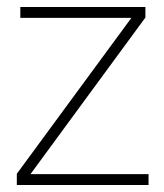

<svg xmlns="http://www.w3.org/2000/svg" viewBox="-20 -528 468 548"><path d="M404 0V-31H67L395 -478V-508H38V-477H355L28 -32V0Z"/></svg>

Font: IBM Plex Thai ExtraLight
Style: Regular
Weight: 200
Designer: Mike Abbink, Paul van der Laan, Pieter van Rosmalen, Ben Mitchell, Mark Frömberg
Foundry: Bold Monday
Version: Version 1.0